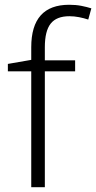

<svg xmlns="http://www.w3.org/2000/svg" viewBox="-20 -785 403 805"><path d="M295 -486H168V0H111V-486H13V-517L111 -534V-587Q111 -765 270 -765Q298 -765 321 -760.5Q344 -756 363 -750L350 -703Q332 -709 311.5 -713Q291 -717 271 -717Q217 -717 192.5 -686Q168 -655 168 -587V-532H295Z"/></svg>

Font: Noto Sans Myanmar Light
Style: Regular
Weight: 300
Designer: Monotype Design Team
Foundry: Monotype Imaging Inc.
Version: Version 2.107; ttfautohint (v1.8.4.7-5d5b)